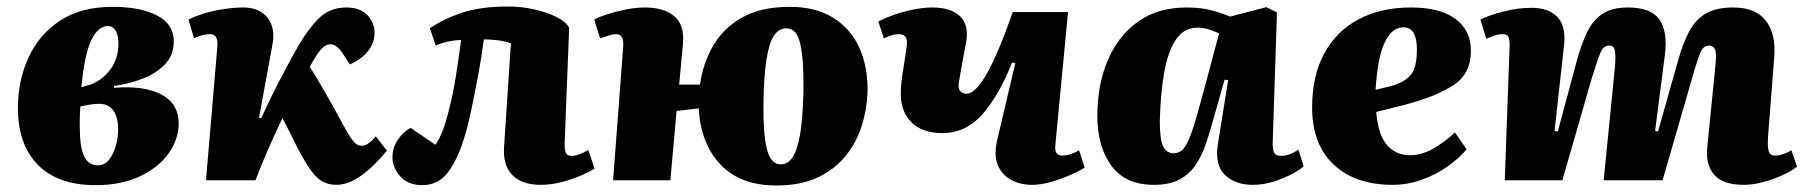

<svg xmlns="http://www.w3.org/2000/svg" viewBox="-20 -554 5542 590"><path d="M274 15Q158 15 96.5 -47.5Q35 -110 35 -222Q35 -306 67.5 -377Q100 -448 164.5 -490.5Q229 -533 326 -533Q411 -533 462.5 -506.5Q514 -480 514 -427Q514 -385 487.5 -357Q461 -329 419 -312.5Q377 -296 330 -290V-284Q421 -292 475 -264Q529 -236 529 -175Q529 -126 498 -82.5Q467 -39 409.5 -12Q352 15 274 15ZM230 -286 261 -295Q297 -310 320.5 -342.5Q344 -375 344 -421Q344 -445 335.5 -459.5Q327 -474 311 -474Q282 -474 261 -431.5Q240 -389 230 -286ZM281 -46Q301 -46 314.5 -62.5Q328 -79 335.5 -104.5Q343 -130 343 -157Q343 -193 328.5 -214Q314 -235 284 -235Q271 -235 256 -232.5Q241 -230 227 -227Q225 -202 225 -179.5Q225 -157 226 -134Q228 -93 241 -69.5Q254 -46 281 -46Z M776 -192 783 -191Q798 -224 816 -261Q834 -298 852 -331Q870 -364 882 -387Q917 -452 953.5 -491.5Q990 -531 1044 -531Q1087 -531 1109 -507.5Q1131 -484 1131 -453Q1131 -422 1111 -397Q1091 -372 1055 -356L1037 -384Q1016 -418 996 -418Q978 -418 963 -398Q956 -390 948.5 -377.5Q941 -365 932 -349Q952 -317 972.5 -281.5Q993 -246 1016 -204Q1037 -165 1049.5 -144Q1062 -123 1071 -114.5Q1080 -106 1091 -106Q1102 -106 1113 -114Q1124 -122 1135 -135L1169 -91Q1128 -41 1088.5 -13.5Q1049 14 1014 14Q990 14 971.5 4Q953 -6 935 -31Q917 -56 894 -100Q882 -125 871 -146.5Q860 -168 848 -191Q826 -146 804.5 -96.5Q783 -47 765 0H613L648 -412Q651 -449 625 -449Q613 -449 600.5 -445.5Q588 -442 576 -437L559 -494Q601 -514 646.5 -522.5Q692 -531 727 -531Q777 -531 802 -499.5Q827 -468 817 -416Z M1301 -467Q1341 -495 1398.5 -514.5Q1456 -534 1541 -534Q1583 -534 1622.5 -525Q1662 -516 1690.5 -501.5Q1719 -487 1729 -469L1715 -111Q1715 -93 1719 -84Q1723 -75 1737 -75Q1748 -75 1760.5 -80Q1773 -85 1788 -93L1807 -36Q1794 -27 1767.5 -15.5Q1741 -4 1707.5 5Q1674 14 1641 14Q1584 14 1554.5 -16Q1525 -46 1529 -103L1550 -421Q1535 -427 1511.5 -430Q1488 -433 1467 -433Q1460 -380 1449.5 -324Q1439 -268 1429 -219.5Q1419 -171 1410 -142Q1389 -69 1358.5 -27Q1328 15 1277 15Q1234 15 1210 -12Q1186 -39 1186 -71Q1186 -100 1202.5 -124.5Q1219 -149 1242 -161L1318 -109Q1331 -128 1341 -154.5Q1351 -181 1360 -218Q1372 -264 1380.5 -317.5Q1389 -371 1397 -431Q1379 -431 1358 -426.5Q1337 -422 1319 -414Z M2366 16Q2255 16 2194 -48.5Q2133 -113 2127 -221L2059 -213L2040 0H1864L1895 -410Q1898 -449 1874 -449Q1864 -449 1852.5 -445.5Q1841 -442 1824 -436L1806 -494Q1818 -501 1844 -509.5Q1870 -518 1901.5 -524.5Q1933 -531 1962 -531Q2019 -531 2051 -505Q2083 -479 2079 -423Q2076 -390 2073 -358Q2070 -326 2067 -294H2131Q2140 -359 2171.5 -413.5Q2203 -468 2261 -500.5Q2319 -533 2407 -533Q2485 -533 2538.5 -500.5Q2592 -468 2619 -411Q2646 -354 2646 -279Q2645 -223 2629 -170.5Q2613 -118 2579.5 -76Q2546 -34 2493 -9Q2440 16 2366 16ZM2379 -49Q2406 -49 2421 -80.5Q2436 -112 2442 -164.5Q2448 -217 2449 -281Q2450 -368 2439.5 -417.5Q2429 -467 2396 -467Q2374 -467 2359 -445.5Q2344 -424 2335.5 -372.5Q2327 -321 2326 -231Q2325 -144 2336.5 -96.5Q2348 -49 2379 -49Z M2679 -488Q2698 -498 2726 -508Q2754 -518 2785.5 -524.5Q2817 -531 2845 -531Q2901 -531 2929.5 -504.5Q2958 -478 2949 -425Q2944 -400 2938 -366.5Q2932 -333 2927 -304Q2923 -284 2930 -275Q2937 -266 2950 -266Q3005 -266 3092 -517H3262L3223 -109Q3219 -76 3244 -76Q3268 -76 3296 -92L3313 -39Q3296 -28 3268.5 -16Q3241 -4 3210 5Q3179 14 3151 14Q3115 14 3086.5 -1.5Q3058 -17 3045.5 -48.5Q3033 -80 3046 -131L3100 -360L3090 -362Q3050 -261 2999 -203Q2948 -145 2876 -145Q2814 -145 2781 -178Q2748 -211 2748 -265Q2748 -295 2754.5 -334.5Q2761 -374 2766 -410Q2769 -431 2763 -440Q2757 -449 2742 -449Q2731 -449 2720 -445.5Q2709 -442 2696 -436Z M3891 -119Q3890 -98 3894.5 -86.5Q3899 -75 3918 -75Q3931 -75 3945.5 -81Q3960 -87 3970 -94L3986 -43Q3974 -32 3949.5 -19Q3925 -6 3893.5 4Q3862 14 3830 14Q3777 14 3745 -15.5Q3713 -45 3722 -108L3754 -308L3743 -309L3709 -189Q3698 -148 3685.5 -111.5Q3673 -75 3654 -47Q3635 -19 3604.5 -2.5Q3574 14 3526 14Q3438 14 3395 -45Q3352 -104 3352 -197Q3352 -293 3384 -368.5Q3416 -444 3477 -487.5Q3538 -531 3627 -531Q3672 -531 3706 -521.5Q3740 -512 3760 -503L3871 -532L3904 -516ZM3587 -83Q3604 -83 3616 -96Q3628 -109 3641.5 -147Q3655 -185 3675 -260L3726 -451Q3713 -458 3695 -463.5Q3677 -469 3660 -469Q3617 -469 3592.5 -431Q3568 -393 3557 -328Q3546 -263 3544 -183Q3544 -124 3554.5 -103.5Q3565 -83 3587 -83Z M4316 -531Q4406 -531 4453 -495.5Q4500 -460 4500 -398Q4500 -328 4447.5 -293Q4395 -258 4297 -232L4209 -210Q4215 -139 4242.5 -108Q4270 -77 4312 -77Q4349 -77 4384.5 -97.5Q4420 -118 4451 -147L4487 -95Q4463 -67 4427.5 -42Q4392 -17 4348.5 -1.5Q4305 14 4259 14Q4145 14 4078.5 -48Q4012 -110 4012 -224Q4012 -320 4049 -389Q4086 -458 4154.5 -494.5Q4223 -531 4316 -531ZM4334 -402Q4334 -470 4293 -470Q4257 -470 4235 -423.5Q4213 -377 4207 -278L4256 -290Q4295 -301 4314.5 -323Q4334 -345 4334 -402Z M4943 -353Q4945 -383 4942.5 -398.5Q4940 -414 4924 -414Q4908 -414 4899 -394Q4890 -374 4873 -319L4781 0H4604L4619 -415Q4619 -435 4614.5 -442Q4610 -449 4596 -449Q4585 -449 4572.5 -444.5Q4560 -440 4547 -435L4529 -494Q4558 -508 4601.5 -519Q4645 -530 4686 -530Q4739 -530 4766 -501.5Q4793 -473 4786 -413L4757 -152L4767 -150L4825 -366Q4839 -417 4856.5 -454Q4874 -491 4903.5 -511Q4933 -531 4983 -531Q5052 -531 5078.5 -495Q5105 -459 5096 -385L5066 -152L5075 -150L5136 -366Q5151 -420 5170.5 -457Q5190 -494 5222 -512.5Q5254 -531 5306 -531Q5375 -531 5406.5 -490Q5438 -449 5432 -377L5413 -134Q5411 -103 5415 -89.5Q5419 -76 5435 -76Q5457 -76 5485 -92L5502 -42Q5485 -28 5456 -15Q5427 -2 5396 6Q5365 14 5339 14Q5274 14 5247.5 -17Q5221 -48 5226 -99L5252 -359Q5255 -391 5250 -402.5Q5245 -414 5231 -414Q5221 -414 5214 -406.5Q5207 -399 5199 -376.5Q5191 -354 5178 -308L5089 0H4908Z"/></svg>

Font: Literata 36pt ExtraBold
Style: Italic
Weight: 800
Italic angle: -2°
Designer: Latin by Veronika Burian and Jose Scaglione. Greek by Irene Vlachou. Cyrillic by Vera Evstafieva
Foundry: TypeTogether
Version: Version 3.002